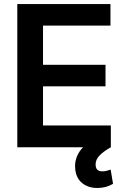

<svg xmlns="http://www.w3.org/2000/svg" viewBox="-20 -727 622 948"><path d="M65.4 -707H525.4V-600.6H192.4V-407.2H501V-300.8H192.4V-107.4H527.3V0Q491.7 20 471.9 40.3Q452.1 60.5 452.1 85Q452.1 102.1 460.2 110.6Q468.3 119.1 486.3 119.1Q497.1 119.1 507.8 116Q518.6 112.8 526.4 110.4L538.1 180.7Q503.4 201.2 460.9 201.2Q415.5 201.2 386 177.2Q356.4 153.3 351.6 109.4Q350.6 103.5 350.6 92.8Q350.6 67.9 360.6 43.9Q370.6 20 390.1 0H65.4Z"/></svg>

Font: WEMIX Pretendard SemiBold
Style: Regular
Weight: 600
Designer: Base glyphs from Inter by Rasmus Andersson; Hangeul glyphs from Noto Sans CJK(Source Han Sans) by Jang Soo-young and Kan
Foundry: Kil Hyung-jin
Version: Version 1.000